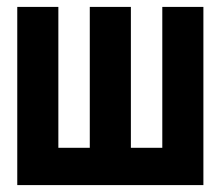

<svg xmlns="http://www.w3.org/2000/svg" viewBox="-20 -536 640 556"><path d="M30 -516H149V-108H240V-516H359V-108H450V-516H569V0H30Z"/></svg>

Font: iA Writer Mono V
Style: Regular
Weight: 400
Designer: Mike Abbink, Paul van der Laan, Pieter van Rosmalen
Foundry: Bold Monday
Version: Version 2.000